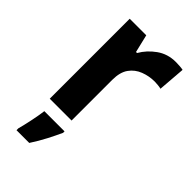

<svg xmlns="http://www.w3.org/2000/svg" viewBox="-237 -631 927 927"><g transform="rotate(45 227.0 -167.5)"><path d="M383 -556Q394 -556 409 -555Q424 -554 433 -552L422 -412Q415 -414 401.5 -415.5Q388 -417 378 -417Q340 -417 305 -403.5Q270 -390 248.5 -360Q227 -330 227 -278V0H78V-546H191L213 -454H220Q244 -496 286 -526Q328 -556 383 -556ZM240 61V71Q225 104 205 142.5Q185 181 159 221H72V208Q80 179 89 136Q98 93 102 61Z"/></g></svg>

Font: Noto IKEA Latin
Style: Bold
Weight: 700
Designer: Monotype Design Team
Foundry: Monotype Imaging Inc.
Version: Version 1.0